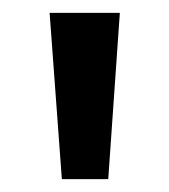

<svg xmlns="http://www.w3.org/2000/svg" viewBox="-20 -734 262 298"><path d="M166 -714H57L76 -456H148Z"/></svg>

Font: Noto Sans Lao Looped Condensed Medium
Style: Regular
Weight: 500
Width: 3
Designer: Mark Frömberg, Ben Mitchell
Foundry: The Fontpad Ltd
Version: Version 1.002